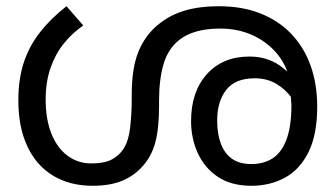

<svg xmlns="http://www.w3.org/2000/svg" viewBox="-20 -586 1080 618"><path d="M684 -566Q759 -566 817.5 -543Q876 -520 917 -477.5Q958 -435 979.5 -375.5Q1001 -316 1001 -242Q1001 -153 973 -96.5Q945 -40 897 -14Q849 12 789 12Q724 12 681 -17Q638 -46 616.5 -93.5Q595 -141 595 -196Q595 -291 646 -347.5Q697 -404 783 -404Q839 -404 880.5 -375Q922 -346 946 -301Q970 -256 973 -206L947 -209Q940 -240 920.5 -268.5Q901 -297 870.5 -315.5Q840 -334 800 -334Q737 -334 708 -296.5Q679 -259 679 -198Q679 -156 690.5 -124.5Q702 -93 726 -75.5Q750 -58 789 -58Q830 -58 858.5 -77Q887 -96 902.5 -138Q918 -180 918 -248Q918 -250 916.5 -270Q915 -290 911 -310Q910 -315 911.5 -323Q913 -331 911 -334Q900 -381 868.5 -417Q837 -453 791 -473.5Q745 -494 689 -494Q646 -494 613.5 -485Q581 -476 559 -459Q522 -431 507 -381.5Q492 -332 492 -263V-246Q492 -173 480 -128Q468 -83 439 -51Q413 -21 374 -4.5Q335 12 278 12Q205 12 151 -20.5Q97 -53 68 -115Q39 -177 39 -263Q39 -331 56.5 -384.5Q74 -438 109 -482.5Q144 -527 194 -566L248 -504Q213 -480 185.5 -446Q158 -412 142.5 -367Q127 -322 127 -265Q127 -203 145 -157Q163 -111 196.5 -85.5Q230 -60 274 -60Q316 -60 339.5 -72.5Q363 -85 377 -106Q394 -132 399 -176.5Q404 -221 404 -265V-280Q404 -367 425.5 -419.5Q447 -472 488 -506Q527 -538 575 -552Q623 -566 684 -566Z"/></svg>

Font: malayalam15
Style: Book
Weight: 400
Designer: Jelle Bosma - Monotype Design Team
Foundry: Monotype Imaging Inc.
Version: Version 2.003